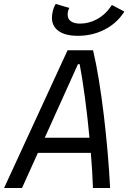

<svg xmlns="http://www.w3.org/2000/svg" viewBox="-40 -947 646 967"><path d="M-19.5 0 300.3 -693.8H428.7Q444.3 -628.4 458 -544.2Q471.7 -460 482.9 -366.5Q494.1 -272.9 502.2 -179Q510.3 -85 514.6 0H428.2Q426.8 -41.5 424.1 -86.2Q421.4 -130.9 417.5 -177.2H150.9L70.8 0ZM185.5 -253.4H410.6Q400.9 -358.4 387.7 -456.5Q374.5 -554.7 361.3 -623.5H352.5ZM352.1 -766.6Q281.2 -766.6 247.3 -797.1Q213.4 -827.6 224.1 -881.8Q229 -909.2 240.7 -927.2L309.1 -907.2Q303.2 -896.5 301.8 -885.7Q296.9 -858.4 313 -843.3Q329.1 -828.1 362.8 -828.1Q408.2 -828.1 449.5 -850.8Q490.7 -873.5 518.1 -914.1L523.4 -921.9L586.4 -888.7L580.1 -879.4Q543.5 -826.2 483.4 -796.4Q423.3 -766.6 352.1 -766.6Z"/></svg>

Font: Cascadia Code NF SemiLight
Style: Italic
Weight: 350
Italic angle: -10°
Monospace: yes
Designer: Aaron Bell
Foundry: Saja Typeworks
Version: Version 2404.023; ttfautohint (v1.8.4)